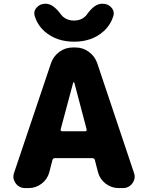

<svg xmlns="http://www.w3.org/2000/svg" viewBox="-20 -1003 767 1003"><path d="M266.6 -176.8Q256.8 -176.8 253.9 -167L237.3 -102.5Q227.5 -66.4 197.3 -43.5Q167 -20.5 129.9 -20.5H111.3Q80.1 -20.5 61.5 -45.9Q49.8 -62.5 49.8 -80.1Q49.8 -90.8 53.7 -100.6L247.1 -674.8Q259.8 -710 290.5 -732.4Q321.3 -754.9 359.4 -754.9H375Q413.1 -754.9 443.8 -732.4Q474.6 -710 487.3 -674.8L679.7 -100.6Q683.6 -90.8 683.6 -80.1Q683.6 -62.5 671.9 -45.9Q653.3 -20.5 622.1 -20.5H599.6Q562.5 -20.5 532.2 -43.5Q502 -66.4 492.2 -102.5L475.6 -167Q472.7 -176.8 462.9 -176.8ZM296.9 -327.1Q295.9 -323.2 297.9 -320.3Q299.8 -317.4 303.7 -317.4H425.8Q429.7 -317.4 431.6 -320.3Q433.6 -323.2 432.6 -327.1L368.2 -571.3Q367.2 -573.2 365.2 -573.2Q363.3 -573.2 362.3 -571.3ZM161.1 -919.9Q159.2 -927.7 159.2 -934.6Q159.2 -950.2 171.9 -963.9Q189.5 -983.4 216.8 -983.4H219.7Q257.8 -983.4 298.8 -926.8Q303.7 -920.9 308.6 -916Q332 -895.5 366.7 -895.5Q401.4 -895.5 423.8 -916Q429.7 -920.9 433.6 -926.8Q473.6 -983.4 512.7 -983.4H516.6Q543.9 -983.4 561.5 -963.9Q574.2 -950.2 574.2 -933.6Q574.2 -926.8 572.3 -919.9Q557.6 -872.1 520.5 -838.9Q460 -785.2 367.2 -785.2Q274.4 -785.2 212.9 -838.9Q175.8 -872.1 161.1 -919.9Z"/></svg>

Font: Gen Jyuu GothicX Heavy
Style: Bold
Weight: 900
Designer: [Source Han Sans]
Ryoko NISHIZUKA  (kana & ideographs); Paul D. Hunt (Latin, Greek & Cyrillic); Wenlong ZHANG  (bopomofo
Version: Version 1.002.20150607